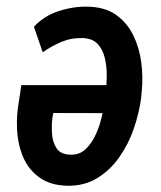

<svg xmlns="http://www.w3.org/2000/svg" viewBox="-20 -559 493 588"><path d="M248.5 -538.6Q301.3 -537.6 335.2 -513.7Q369.1 -489.7 387.9 -451.4Q406.7 -413.1 412.6 -368.2Q418.5 -323.2 414.1 -279.3L412.1 -258.3Q406.2 -213.4 390.1 -166Q374 -118.7 345.9 -78.4Q317.9 -38.1 277.6 -13.4Q237.3 11.2 184.6 9.8Q135.7 8.3 104 -13.2Q72.3 -34.7 55.2 -68.8Q38.1 -103 33.7 -144.5Q29.3 -186 34.7 -227.5L45.4 -298.3H366.2L351.1 -212.4L143.1 -212.9L140.6 -198.7Q137.7 -177.2 139.2 -150.9Q140.6 -124.5 152.8 -105.5Q165 -86.4 194.3 -85.4Q223.6 -84 242.9 -102.8Q262.2 -121.6 274.7 -150.1Q287.1 -178.7 293.2 -208.3Q299.3 -237.8 302.2 -258.8L304.2 -278.8Q306.6 -299.8 306.9 -327.1Q307.1 -354.5 301.3 -380.4Q295.4 -406.2 279.8 -423.6Q264.2 -440.9 234.9 -442.4Q200.2 -443.8 169.4 -431.2Q138.7 -418.5 110.8 -398.9L84 -477.1Q114.7 -510.3 159.4 -524.9Q204.1 -539.6 248.5 -538.6Z"/></svg>

Font: Roboto Condensed Medium
Style: Italic
Weight: 500
Italic angle: -12°
Designer: Christian Robertson
Foundry: Google
Version: Version 3.0; 2020